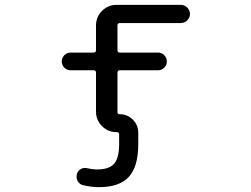

<svg xmlns="http://www.w3.org/2000/svg" viewBox="-20 -567 1040 794"><path d="M472.7 28.3V-10.7Q472.7 -20.5 462.9 -20.5H461.9Q426.8 -20.5 401.9 -45.4Q377 -70.3 377 -105.5V-266.6Q377 -276.4 367.2 -276.4H272.5Q256.8 -276.4 246.1 -287.1Q235.4 -297.9 235.4 -313Q235.4 -328.1 246.1 -338.9Q256.8 -349.6 272.5 -349.6H367.2Q377 -349.6 377 -359.4V-461.9Q377 -497.1 401.9 -522Q426.8 -546.9 461.9 -546.9H727.5Q743.2 -546.9 754.4 -535.6Q765.6 -524.4 765.6 -509.3Q765.6 -494.1 754.4 -482.9Q743.2 -471.7 727.5 -471.7H475.6Q465.8 -471.7 465.8 -461.9V-359.4Q465.8 -349.6 475.6 -349.6H633.8Q648.4 -349.6 659.2 -338.9Q669.9 -328.1 669.9 -313Q669.9 -297.9 659.2 -287.1Q648.4 -276.4 633.8 -276.4H475.6Q465.8 -276.4 465.8 -266.6V-103.5Q465.8 -94.7 474.6 -94.7Q506.8 -94.7 529.3 -72.3Q551.8 -49.8 551.8 -17.6V28.3Q551.8 122.1 512.7 164.6Q473.6 207 388.7 207Q359.4 207 325.2 199.2Q309.6 196.3 301.8 182.6Q293.9 168.9 297.9 153.3Q301.8 138.7 314.5 131.8Q327.1 125 341.8 128.9Q363.3 133.8 380.9 133.8Q431.6 133.8 452.1 109.9Q472.7 85.9 472.7 28.3Z"/></svg>

Font: Rounded-X Mgen+ 2m regular
Style: Regular
Weight: 400
Designer: [Source Han Sans]
Ryoko NISHIZUKA  (kana & ideographs); Paul D. Hunt (Latin, Greek & Cyrillic); Wenlong ZHANG  (bopomofo
Version: Version 1.059.20150602